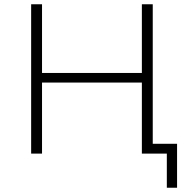

<svg xmlns="http://www.w3.org/2000/svg" viewBox="-20 -720 883 900"><path d="M696 -700H645V-378H177V-700H126V0H177V-333H645V0H696ZM810 -46H646V0H762V160H810Z"/></svg>

Font: Montserrat Custom ExtraLight
Style: Regular
Weight: 300
Designer: Julieta Ulanovsky
Foundry: Julieta Ulanovsky
Version: Version 7.200